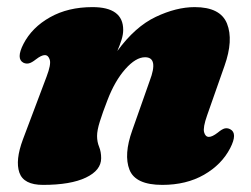

<svg xmlns="http://www.w3.org/2000/svg" viewBox="-20 -505 706 540"><path d="M46 -328.5Q24.5 -339.5 46 -381.5Q70 -428 120.8 -456.5Q171.5 -485 240 -485Q326.5 -485 326.5 -421Q326.5 -408 321.8 -393Q317 -378 310 -361.5Q360 -430 418 -457.5Q476 -485 527.5 -485Q600 -485 618.5 -438.5Q637 -392 611.5 -320L562.5 -180.5Q550.5 -146.5 554 -133.2Q557.5 -120 567.5 -120Q577 -120 592.5 -132Q604.5 -142 612.2 -143.8Q620 -145.5 627.5 -141.5Q649 -130.5 627.5 -88.5Q603.5 -42 553.8 -13.5Q504 15 436.5 15Q361 15 344.2 -27.5Q327.5 -70 352 -138.5L401 -277.5Q426.5 -344 388 -344Q362 -344 332.5 -310.8Q303 -277.5 282.5 -224Q268.5 -188 260.8 -163.2Q253 -138.5 253 -122.5Q253 -106 258.8 -92Q264.5 -78 264.5 -60Q264.5 -26 221.5 -5.5Q178.5 15 101 15Q46.5 15 34.5 -19.5Q22.5 -54 44.5 -113L111 -289.5Q124 -323.5 120 -336.8Q116 -350 106 -350Q96.5 -350 81 -338Q69 -328.5 61.2 -326.8Q53.5 -325 46 -328.5Z"/></svg>

Font: Fraunces 9pt S000 Black
Style: Italic
Weight: 900
Italic angle: -16°
Version: Version 1.000; ttfautohint (v1.8.3)